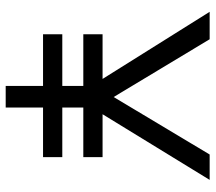

<svg xmlns="http://www.w3.org/2000/svg" viewBox="-60 -678 739 658"><g transform="rotate(90 309.0 -349.5)"><path d="M98 -194H275V-266H98V-332H251L21 -699H115L313 -370L510 -699H597L372 -332H519V-266H349V-194H519V-128H349V0H275V-128H98Z"/></g></svg>

Font: Fragment Mono
Style: Regular
Weight: 400
Monospace: yes
Designer: Wei Huang based on Nimbus Sans by URW Studio, based on Helvetica by Max Miedinger.
Foundry: Wei Huang
Version: Version 1.021; ttfautohint (v1.8.4.7-5d5b)